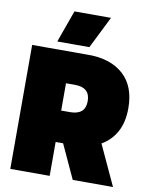

<svg xmlns="http://www.w3.org/2000/svg" viewBox="-98 -994 834 1066"><g transform="rotate(10 318.5 -461.5)"><path d="M234 -923H440L350 -742H169ZM35 -699H354Q478 -699 550 -634Q622 -569 622 -445Q622 -367 592.5 -312.5Q563 -258 509 -227L614 0H387L299 -191H257V0H35ZM307 -368Q393 -368 393 -445Q393 -522 307 -522H257V-368Z"/></g></svg>

Font: Readiness Black
Style: Regular
Weight: 900
Designer: Katatrad Team
Foundry: CadsonDemak
Version: Version 1.00;April 23, 2019;FontCreator 11.5.0.2425 64-bit; 